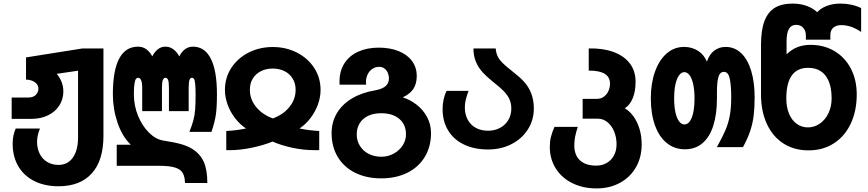

<svg xmlns="http://www.w3.org/2000/svg" viewBox="-20 -820 4840 1070"><path d="M50.5 -19.5Q50.5 -65.5 67.5 -103.5H202.5Q186.5 -63 186.5 -30.5Q186.5 8 201.5 37.5Q216.5 67 243.8 83Q271 99 306.5 99Q357.5 99 386.2 58Q415 17 415 -54.5V-426L296 -408.5Q333 -364.5 333 -310.5Q333 -266.5 310.2 -231.5Q287.5 -196.5 247 -177Q206.5 -157.5 155.5 -157.5H45V-276.5H137.5Q166 -276.5 180 -291.8Q194 -307 194 -325.5Q194 -342 183.5 -353.5Q173 -365 157 -370.8Q141 -376.5 125 -376.5V-500L439.5 -550H556.5V-63Q556.5 74 491.8 146Q427 218 306.5 218Q229 218 171.2 189Q113.5 160 82 106.5Q50.5 53 50.5 -19.5Z M866.5 104H630.5V-13.5H709Q661.5 -58.5 635.2 -135.5Q609 -212.5 609 -295Q609 -427 644.2 -493.5Q679.5 -560 749.5 -560Q775.5 -560 795.5 -545.5Q815.5 -531 828.5 -506Q841.5 -531 859.8 -545.5Q878 -560 902 -560Q926.5 -560 946.2 -545.2Q966 -530.5 979 -505.5Q1007 -560 1055 -560Q1121 -560 1155 -492.8Q1189 -425.5 1189 -295.5Q1189 -221 1182.8 -179.5Q1176.5 -138 1158.5 -85H1035.5Q1050.5 -123 1057.8 -150.2Q1065 -177.5 1067.5 -208.5Q1070 -239.5 1070 -291.5Q1070 -334 1067.5 -354.5Q1065 -375 1060.8 -380.8Q1056.5 -386.5 1049 -386.5Q1039.5 -386.5 1035.5 -373Q1031.5 -359.5 1031.5 -329.5V-200.5H921.5V-329.5Q921.5 -365 916.2 -375.8Q911 -386.5 902 -386.5Q893 -386.5 887.8 -374.8Q882.5 -363 882.5 -329.5V-200.5H772.5V-329.5Q772.5 -360.5 766.2 -373.5Q760 -386.5 750.5 -386.5Q743.5 -386.5 738.5 -381.5Q733.5 -376.5 729.8 -356.2Q726 -336 726 -295Q726 -232 749.2 -175Q772.5 -118 810.2 -80.8Q848 -43.5 889 -37Q959 -26 994.2 -15.2Q1029.5 -4.5 1054 11.5Q1096.5 39 1116 83Q1135.5 127 1135.5 200H1011Q1010 164 998.2 143.8Q986.5 123.5 955.8 113.8Q925 104 866.5 104Z M1351 -104Q1317.5 -126 1290.8 -160.5Q1264 -195 1248.8 -236.2Q1233.5 -277.5 1233.5 -318.5Q1233.5 -387 1269 -441.5Q1304.5 -496 1365.5 -527Q1426.5 -558 1500 -558Q1573.5 -558 1634.5 -527Q1695.5 -496 1731 -441.5Q1766.5 -387 1766.5 -318.5Q1766.5 -277.5 1751.2 -236.2Q1736 -195 1709.2 -160.5Q1682.5 -126 1649 -104Q1701 -93 1759 -90V16.5L1738.5 17Q1671 17 1609 3.5Q1547 -10 1499 -31Q1449 -10.5 1383.5 3.2Q1318 17 1257 17L1241 16.5V-90Q1299 -93 1351 -104ZM1500.5 -160Q1559.5 -182 1593.5 -224.5Q1627.5 -267 1627.5 -319.5Q1627.5 -355.5 1610.8 -382.5Q1594 -409.5 1565 -423.8Q1536 -438 1500 -438Q1464 -438 1435 -423.8Q1406 -409.5 1389.2 -382.8Q1372.5 -356 1372.5 -319.5Q1372.5 -267 1406.8 -224.5Q1441 -182 1500.5 -160Z M1828 -78Q1828 -140.5 1858 -190.2Q1888 -240 1942.8 -272.2Q1997.5 -304.5 2070.5 -316.5Q2108 -323 2127.8 -339.2Q2147.5 -355.5 2147.5 -383.5Q2147.5 -398 2141.8 -412.8Q2136 -427.5 2123.5 -437.5Q2111 -447.5 2092.5 -447.5Q2072 -447.5 2055.2 -436.2Q2038.5 -425 2029 -405.5Q2019.5 -386 2019.5 -362.5Q2019.5 -358 2020.5 -348H1872.5Q1872 -353.5 1872 -364.5Q1872 -424.5 1899.5 -467.2Q1927 -510 1976.5 -532.2Q2026 -554.5 2090.5 -554.5Q2153.5 -554.5 2201.5 -535.2Q2249.5 -516 2276 -480.2Q2302.5 -444.5 2302.5 -396.5Q2302.5 -354 2284.2 -325.5Q2266 -297 2224.5 -277.5Q2265.5 -264.5 2301.5 -236.8Q2337.5 -209 2359.8 -168.2Q2382 -127.5 2382 -78Q2382 -3 2347.5 54.2Q2313 111.5 2250 142.8Q2187 174 2104.5 174Q2022 174 1959.2 142.8Q1896.5 111.5 1862.2 54.5Q1828 -2.5 1828 -78ZM2242.5 -71Q2242.5 -126 2205.2 -157.5Q2168 -189 2104.5 -189Q2062.5 -189 2031.8 -174.5Q2001 -160 1984.5 -133.2Q1968 -106.5 1968 -71Q1968 -35.5 1985.8 -7Q2003.5 21.5 2034.8 37.5Q2066 53.5 2105.5 53.5Q2142 53.5 2173.8 36.2Q2205.5 19 2224 -9.5Q2242.5 -38 2242.5 -71Z M2446.5 -212.5Q2446.5 -239.5 2452.2 -266Q2458 -292.5 2469 -313.5H2591Q2580 -283 2575.2 -262.2Q2570.5 -241.5 2570.5 -222.5Q2570.5 -182.5 2586.5 -153Q2602.5 -123.5 2631.8 -107.5Q2661 -91.5 2700 -91.5Q2737 -91.5 2766.5 -107.2Q2796 -123 2812.8 -151.2Q2829.5 -179.5 2829.5 -215.5Q2829.5 -245 2818.5 -268.2Q2807.5 -291.5 2786.2 -313.2Q2765 -335 2727.5 -364Q2692.5 -392 2669.5 -417.2Q2646.5 -442.5 2632.5 -475.2Q2618.5 -508 2618.5 -550H2742.5Q2745 -517.5 2759.5 -495Q2774 -472.5 2812 -441.5L2830 -427Q2859 -403.5 2871.5 -392.8Q2884 -382 2898.5 -366.5Q2955 -306 2955 -216Q2955 -151 2921.8 -98.8Q2888.5 -46.5 2830.5 -16.8Q2772.5 13 2700 13Q2623 13 2565.8 -14.5Q2508.5 -42 2477.5 -93Q2446.5 -144 2446.5 -212.5Z M3044 -1.5Q3044 -31.5 3050.2 -56.8Q3056.5 -82 3070 -113H3200Q3189.5 -82 3185 -57.8Q3180.5 -33.5 3180.5 -10.5Q3180.5 45 3212.5 74Q3244.5 103 3302.5 103Q3335.5 103 3361.2 88.2Q3387 73.5 3401.5 46.5Q3416 19.5 3416 -16Q3416 -54.5 3402.5 -87.2Q3389 -120 3365.2 -139.2Q3341.5 -158.5 3312.5 -158.5H3227V-269H3305.5Q3329.5 -269 3346.2 -281.8Q3363 -294.5 3371.2 -314Q3379.5 -333.5 3379.5 -354.5Q3379.5 -390.5 3349.8 -408.8Q3320 -427 3261 -426.5V-550Q3339.5 -552 3398.5 -530.5Q3457.5 -509 3489.8 -466.8Q3522 -424.5 3522 -364.5Q3522 -312.5 3506.8 -274Q3491.5 -235.5 3462 -216.5Q3489.5 -200.5 3510.8 -170.8Q3532 -141 3544 -101Q3556 -61 3556 -15.5Q3556 56.5 3524 112.2Q3492 168 3434.8 199Q3377.5 230 3304.5 230Q3229 230 3169.8 200.8Q3110.5 171.5 3077.2 118.8Q3044 66 3044 -1.5Z M3607 -272.5Q3607 -355 3630 -420Q3653 -485 3695 -521.8Q3737 -558.5 3792 -558.5Q3836 -558.5 3869.8 -537Q3903.5 -515.5 3919.5 -476.5Q3934 -518.5 3961 -538.5Q3988 -558.5 4024 -558.5Q4074 -558.5 4110.5 -523.8Q4147 -489 4166.2 -425.5Q4185.5 -362 4185.5 -277.5Q4185.5 -220 4180.2 -176.2Q4175 -132.5 4160.8 -90Q4146.5 -47.5 4120.5 0H3975Q4006.5 -56.5 4022.8 -94.5Q4039 -132.5 4047 -175.2Q4055 -218 4055 -277.5Q4055 -342.5 4047 -381Q4039 -419.5 4014.5 -419.5Q3991.5 -419.5 3983.5 -390.2Q3975.5 -361 3975.5 -311V-272.5Q3975.5 -184.5 3955.5 -120.8Q3935.5 -57 3895.5 -22.5Q3855.5 12 3797 12Q3739 12 3696 -22.8Q3653 -57.5 3630 -121.8Q3607 -186 3607 -272.5ZM3850.5 -271.5Q3850.5 -317 3843.2 -350.2Q3836 -383.5 3823 -400.8Q3810 -418 3793.5 -418Q3777.5 -418 3764.5 -400.5Q3751.5 -383 3744.2 -350Q3737 -317 3737 -271.5Q3737 -226.5 3744.2 -193.8Q3751.5 -161 3764.5 -143.8Q3777.5 -126.5 3794 -126.5Q3820 -126.5 3835.2 -164.5Q3850.5 -202.5 3850.5 -271.5Z M4221 -294V-568.5Q4221 -651.5 4240.2 -702.5Q4259.5 -753.5 4298.2 -776.8Q4337 -800 4397 -800Q4440.5 -800 4476 -787Q4511.5 -774 4534 -752Q4554 -774 4587.5 -787Q4621 -800 4663.5 -800Q4727.5 -800 4779 -775V-642Q4746.5 -663.5 4720 -671.8Q4693.5 -680 4669 -680Q4639.5 -680 4623.5 -665.5Q4607.5 -651 4607.5 -626V-599H4471V-624.5Q4471 -647 4456.8 -664.2Q4442.5 -681.5 4417 -681.5Q4389.5 -681.5 4376.5 -658.5Q4363.5 -635.5 4363.5 -589V-517.5Q4393 -545.5 4425.2 -557.8Q4457.5 -570 4497.5 -570Q4572.5 -570 4631 -535Q4689.5 -500 4722 -437.2Q4754.5 -374.5 4754.5 -294Q4754.5 -202.5 4721.5 -131.8Q4688.5 -61 4627.5 -21.5Q4566.5 18 4486 18Q4405.5 18 4345.8 -20.5Q4286 -59 4253.5 -129.8Q4221 -200.5 4221 -294ZM4614.5 -271Q4614.5 -354.5 4580.8 -398.2Q4547 -442 4483.5 -442Q4362 -442 4362 -271Q4362 -223.5 4377 -187Q4392 -150.5 4419.5 -130.2Q4447 -110 4482.5 -110Q4518.5 -110 4549 -131.2Q4579.5 -152.5 4597 -189.5Q4614.5 -226.5 4614.5 -271Z"/></svg>

Font: JuliaMono ExtraBold
Style: Regular
Weight: 800
Monospace: yes
Designer: cormullion
Foundry: corm
Version: Version 0.055; ttfautohint (v1.8.4)